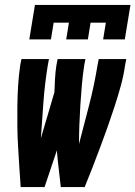

<svg xmlns="http://www.w3.org/2000/svg" viewBox="-20 -760 550 780"><path d="M99 -600 122 -740H510L487 -600H399L410 -668H348L337 -600H249L260 -668H198L187 -600ZM64 0Q61 -41 58.5 -81.5Q56 -122 53.5 -163Q51 -204 50.5 -245Q50 -286 50.5 -327.5Q51 -369 53.5 -410.5Q56 -452 62 -494L67 -520H179L174 -494Q162 -420 156.5 -346Q151 -272 146 -198L201 -385Q202 -412 203.5 -439.5Q205 -467 209 -494L214 -520H327L322 -494Q316 -454 312.5 -414Q309 -374 306.5 -334Q304 -294 302.5 -254.5Q301 -215 301 -175Q322 -255 342.5 -334.5Q363 -414 376 -494L381 -520H493L488 -494Q482 -452 470.5 -410.5Q459 -369 445.5 -327.5Q432 -286 417.5 -245Q403 -204 387.5 -163Q372 -122 356.5 -81.5Q341 -41 324 0H227Q223 -37 218.5 -74.5Q214 -112 211 -149L161 0Z"/></svg>

Font: Iosevka SS18 Heavy
Style: Italic
Weight: 900
Italic angle: -9°
Monospace: yes
Designer: Belleve Invis
Foundry: Belleve Invis
Version: Version 25.1.1; ttfautohint (v1.8.4)